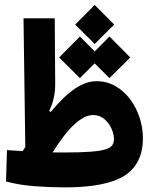

<svg xmlns="http://www.w3.org/2000/svg" viewBox="-20 -769 626 793"><path d="M247.1 4.9Q186.5 4.9 122.3 0Q58.1 -4.9 4.9 -19.5L8.8 -148.9Q24.9 -147.9 41 -147Q57.1 -146 73.7 -145Q79.1 -153.3 84.5 -161.6L77.1 -693.4H206.1L208 -423.3Q208.5 -362.3 183.1 -311L189.5 -306.6Q243.7 -372.1 289.6 -402.8Q335.4 -433.6 378.9 -433.6Q421.4 -433.6 456.5 -413.6Q491.7 -393.6 517.1 -359.6Q542.5 -325.7 556.4 -283.7Q570.3 -241.7 570.3 -197.8Q570.3 -92.8 494.9 -43.9Q419.4 4.9 247.1 4.9ZM197.3 -139.6Q220.7 -139.2 242.7 -139.2Q311.5 -139.2 353 -142.3Q394.5 -145.5 415.5 -152.1Q436.5 -158.7 443.6 -169.2Q450.7 -179.7 450.7 -194.3Q450.7 -215.8 439.9 -239Q429.2 -262.2 409.9 -278.1Q390.6 -293.9 364.7 -293.9Q330.1 -293.9 288.6 -256.6Q247.1 -219.2 197.3 -139.6ZM432.1 -446.3 371.1 -507.3 310.1 -446.3 224.1 -531.7 310.1 -618.2 371.1 -556.6 432.1 -618.2 518.1 -531.7ZM371.1 -587.4 290.5 -667.5 371.1 -748.5 451.7 -667.5Z"/></svg>

Font: Cascadia Code NF
Style: Bold
Weight: 700
Monospace: yes
Designer: Aaron Bell
Foundry: Saja Typeworks
Version: Version 2404.023; ttfautohint (v1.8.4)